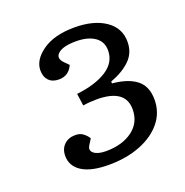

<svg xmlns="http://www.w3.org/2000/svg" viewBox="-94 -925 627 651"><g transform="rotate(-20 219.5 -600.0)"><path d="M394 -732Q394 -692 367 -666Q340 -640 296 -624V-617Q352 -612 382.5 -588.5Q413 -565 413 -516Q413 -470 384.5 -435Q356 -400 306 -380.5Q256 -361 193 -361Q129 -361 96 -382Q63 -403 63 -440Q63 -465 78.5 -480Q94 -495 119 -495Q136 -495 147 -486.5Q158 -478 165 -467L152 -446Q142 -430 156 -419Q170 -408 199 -408Q258 -408 295 -435.5Q332 -463 332 -511Q332 -584 228 -584Q216 -584 203.5 -583Q191 -582 179 -580L173 -624Q242 -632 282 -658Q322 -684 322 -727Q322 -759 297 -776Q272 -793 230 -793Q183 -793 165 -777Q147 -761 168 -740L183 -725Q168 -691 132 -691Q109 -691 96 -704.5Q83 -718 83 -741Q83 -779 125.5 -809Q168 -839 241 -839Q310 -839 352 -810.5Q394 -782 394 -732Z"/></g></svg>

Font: Literata 7pt
Style: Italic
Weight: 400
Italic angle: -2°
Designer: Latin by Veronika Burian and Jose Scaglione. Greek by Irene Vlachou. Cyrillic by Vera Evstafieva
Foundry: TypeTogether
Version: Version 3.002